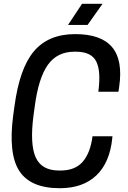

<svg xmlns="http://www.w3.org/2000/svg" viewBox="-20 -970 670 1002"><path d="M408.2 -950.2H515.1L437 -839.8H335ZM161.1 -413.1 154.8 -367.2Q135.3 -217.3 166.3 -148.7Q197.3 -80.1 288.1 -80.1H295.9Q371.6 -80.1 411.4 -125.5Q451.2 -170.9 462.9 -258.8H566.9L565.9 -249Q553.2 -121.6 482.9 -54.7Q412.6 12.2 292 12.2Q139.6 12.2 81.1 -77.4Q22.5 -167 48.8 -367.2L55.2 -413.1Q81.5 -613.3 157.2 -702.6Q232.9 -792 372.1 -792Q507.8 -792 564.9 -724.1Q622.1 -656.2 602.1 -518.1L598.1 -491.2H493.2Q507.8 -600.6 481.7 -650.4Q455.6 -700.2 376 -700.2H368.2Q278.8 -700.2 229.7 -631.6Q180.7 -563 161.1 -413.1Z"/></svg>

Font: Cooper Hewitt
Style: Medium Italic
Weight: 708
Designer: Village Type and Design LLC
Foundry: Cooper Hewitt Smithsonian Design Museum
Version: 1.000